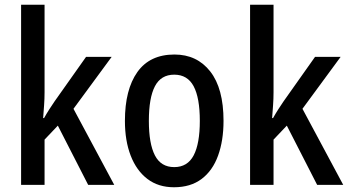

<svg xmlns="http://www.w3.org/2000/svg" viewBox="-20 -831 1470 810"><path d="M168 -442Q168 -414 166 -387Q164 -360 162 -333H166Q176 -351 187.5 -369Q199 -387 210 -403L343 -591H451L290 -372L462 -51H352L224 -301L168 -242V-51H69V-811H168Z M923 -321Q923 -238 900 -174.5Q877 -111 830.5 -76Q784 -41 714 -41Q648 -41 602 -76Q556 -111 531.5 -174Q507 -237 507 -321Q507 -453 559.5 -527Q612 -601 716 -601Q811 -601 867 -529.5Q923 -458 923 -321ZM608 -321Q608 -225 633.5 -175.5Q659 -126 715 -126Q771 -126 797 -175.5Q823 -225 823 -321Q823 -418 797 -467Q771 -516 715 -516Q659 -516 633.5 -467Q608 -418 608 -321Z M1134 -442Q1134 -414 1132 -387Q1130 -360 1128 -333H1132Q1142 -351 1153.5 -369Q1165 -387 1176 -403L1309 -591H1417L1256 -372L1428 -51H1318L1190 -301L1134 -242V-51H1035V-811H1134Z"/></svg>

Font: Noto Sans Tamil UI Condensed Medium
Style: Regular
Weight: 500
Width: 3
Designer: Jelle Bosma - Monotype Design Team
Foundry: Monotype Imaging Inc.
Version: Version 2.004; ttfautohint (v1.8.4.7-5d5b)